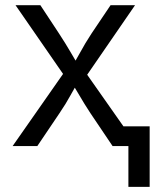

<svg xmlns="http://www.w3.org/2000/svg" viewBox="-20 -560 596 736"><path d="M28.3 0 243.7 -308.1 243.2 -245.6 39.6 -540H134.8L206.5 -431.2Q231.4 -393.1 251 -359.4Q270.5 -325.7 290.5 -293.5H248.5Q269.5 -325.7 287.6 -359.4Q305.7 -393.1 330.6 -431.2L403.8 -540H497.6L293 -242.7V-303.7L506.3 0H411.6L326.7 -126Q302.7 -162.6 283.9 -195.1Q265.1 -227.5 245.1 -258.3H287.6Q268.1 -227.5 250.5 -195.1Q232.9 -162.6 208 -126L123 0ZM472.2 156.2V0H434.1V-75.7H553.7V156.2Z"/></svg>

Font: V-Inter
Style: Regular-375
Weight: 375
Designer: Rasmus Andersson
Foundry: rsms
Version: Version 4.000;git-4146feb